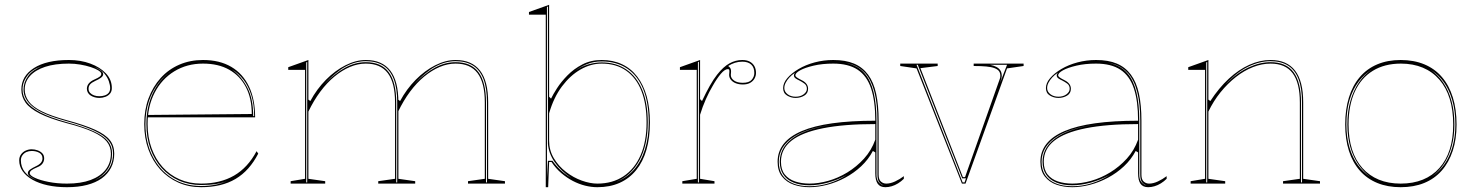

<svg xmlns="http://www.w3.org/2000/svg" viewBox="-20 -765 6154 800"><path d="M259 15Q215 15 178.5 7Q142 -1 115.5 -16Q89 -31 74.5 -51.5Q60 -72 60 -97Q60 -111 67.5 -121.5Q75 -132 87 -137.5Q99 -143 112 -143Q125 -143 137 -138.5Q149 -134 156.5 -126Q164 -118 164 -105Q164 -93 157 -83.5Q150 -74 137 -69Q118 -61 111 -55.5Q104 -50 104 -43Q104 -34 125.5 -24Q147 -14 182.5 -7Q218 0 259 0Q317 0 357.5 -15Q398 -30 420 -58Q442 -86 442 -125Q442 -154 424.5 -175.5Q407 -197 367 -215.5Q327 -234 257 -252Q187 -271 145.5 -292Q104 -313 86.5 -337.5Q69 -362 69 -392Q69 -448 121.5 -481.5Q174 -515 267 -515Q316 -515 356.5 -500Q397 -485 421.5 -459Q446 -433 446 -398Q446 -384 438.5 -375Q431 -366 419 -361.5Q407 -357 394 -357Q384 -357 375 -359.5Q366 -362 358.5 -366.5Q351 -371 346.5 -378.5Q342 -386 342 -395Q342 -420 374 -434Q390 -441 396 -446Q402 -451 402 -457Q402 -464 390 -471.5Q378 -479 358 -485.5Q338 -492 314.5 -496Q291 -500 267 -500Q209 -500 168 -486.5Q127 -473 105 -448.5Q83 -424 83 -392Q83 -366 99.5 -343Q116 -320 154.5 -301Q193 -282 259 -264Q333 -244 376 -224.5Q419 -205 437.5 -181.5Q456 -158 456 -125Q456 -92 442.5 -66Q429 -40 404 -22Q379 -4 342.5 5.5Q306 15 259 15ZM132 -14Q113 -24 104.5 -30.5Q96 -37 96 -44Q96 -52 106 -59Q116 -66 129 -72Q144 -79 150.5 -87Q157 -95 157 -105Q157 -121 143.5 -128.5Q130 -136 112 -136Q100 -136 90 -131.5Q80 -127 73.5 -118Q67 -109 67 -97Q67 -69 83.5 -48.5Q100 -28 132 -14ZM374 -14Q399 -25 416 -41Q433 -57 442 -78Q451 -99 451 -125Q451 -156 433 -178.5Q415 -201 373 -220.5Q331 -240 258 -260Q207 -274 172.5 -288.5Q138 -303 117.5 -319.5Q97 -336 87.5 -354Q78 -372 78 -392Q78 -422 97 -448Q116 -474 156 -490Q114 -476 94 -449.5Q74 -423 74 -392Q74 -364 91.5 -340.5Q109 -317 149 -296Q189 -275 258 -256Q329 -237 370.5 -218Q412 -199 429.5 -177Q447 -155 447 -125Q447 -87 428 -59Q409 -31 374 -14ZM394 -364Q406 -364 416.5 -367.5Q427 -371 433 -378.5Q439 -386 439 -398Q439 -410 433.5 -426.5Q428 -443 414 -459.5Q400 -476 374 -486Q394 -476 402 -469.5Q410 -463 410 -456Q410 -448 400.5 -441Q391 -434 377 -428Q362 -421 355.5 -413.5Q349 -406 349 -395Q349 -385 355.5 -378Q362 -371 372 -367.5Q382 -364 394 -364Z M826 -515Q895 -515 943.5 -486.5Q992 -458 1017.5 -404.5Q1043 -351 1043 -276H595V-286L1029 -290Q1029 -355 1004.5 -402Q980 -449 935 -474.5Q890 -500 826 -500Q759 -500 706.5 -468Q654 -436 624.5 -379Q595 -322 595 -248Q595 -193 611.5 -147.5Q628 -102 657.5 -69Q687 -36 728 -18Q769 0 818 0Q858 0 892.5 -8.5Q927 -17 955.5 -33.5Q984 -50 1007.5 -75.5Q1031 -101 1049 -135L1056 -125Q1038 -90 1014.5 -63.5Q991 -37 961.5 -19.5Q932 -2 896 6.5Q860 15 818 15Q766 15 722.5 -4.5Q679 -24 647.5 -59Q616 -94 598.5 -142Q581 -190 581 -248Q581 -307 599 -355.5Q617 -404 649.5 -440Q682 -476 727 -495.5Q772 -515 826 -515ZM586 -248Q586 -173 615.5 -114.5Q645 -56 697 -23Q749 10 818 10Q851 10 880 4Q909 -2 929 -12Q910 -3 881.5 1.5Q853 6 818 6Q768 6 726 -12.5Q684 -31 653.5 -65Q623 -99 606.5 -145.5Q590 -192 590 -248Q590 -325 621 -385Q652 -445 706 -476Q669 -455 642 -421Q615 -387 600.5 -343.5Q586 -300 586 -248ZM1035 -281H1039Q1039 -331 1027 -368.5Q1015 -406 994.5 -432.5Q974 -459 946 -476Q985 -448 1010 -401Q1035 -354 1035 -281Z M1191 0V-10L1251 -20V-474H1181V-485L1265 -515V-350L1273 -344Q1300 -394 1338 -432.5Q1376 -471 1419.5 -493Q1463 -515 1504 -515Q1538 -515 1563.5 -504Q1589 -493 1606 -471Q1623 -449 1631.5 -416Q1640 -383 1640 -338V-20L1710 -10V0H1556V-10L1626 -20V-338Q1626 -420 1596 -460Q1566 -500 1504 -500Q1471 -500 1438 -486Q1405 -472 1373.5 -446Q1342 -420 1314.5 -383Q1287 -346 1265 -300V-20L1335 -10V0ZM1930 0V-10L2000 -20V-338Q2000 -420 1970 -460Q1940 -500 1878 -500Q1845 -500 1812 -486Q1779 -472 1747.5 -446Q1716 -420 1688.5 -383Q1661 -346 1639 -300V-350L1647 -344Q1674 -394 1712 -432.5Q1750 -471 1793.5 -493Q1837 -515 1878 -515Q1912 -515 1937.5 -504Q1963 -493 1980 -471Q1997 -449 2005.5 -416Q2014 -383 2014 -338V-20L2084 -10V0ZM1256 -5H1260V-507L1256 -505ZM1631 -5H1635V-338Q1635 -397 1620.5 -435Q1606 -473 1577 -491.5Q1548 -510 1504 -510Q1461 -510 1419 -487Q1377 -464 1330 -413Q1377 -461 1419 -483.5Q1461 -506 1504 -506Q1569 -506 1600 -464Q1631 -422 1631 -338ZM2005 -5H2009V-338Q2009 -397 1994.5 -435Q1980 -473 1951 -491.5Q1922 -510 1878 -510Q1835 -510 1793 -487Q1751 -464 1704 -413Q1751 -461 1793 -483.5Q1835 -506 1878 -506Q1943 -506 1974 -464Q2005 -422 2005 -338Z M2254 15V-704H2184V-715L2268 -745V-362L2276 -354Q2284 -371 2301 -397.5Q2318 -424 2344.5 -451Q2371 -478 2406.5 -496.5Q2442 -515 2487 -515Q2534 -515 2571.5 -497.5Q2609 -480 2635 -446Q2661 -412 2674.5 -364Q2688 -316 2688 -255Q2688 -191 2673.5 -141Q2659 -91 2630.5 -56Q2602 -21 2561.5 -3Q2521 15 2469 15Q2444 15 2418 8.5Q2392 2 2367 -11Q2342 -24 2319 -43.5Q2296 -63 2278 -90H2268L2264 15ZM2360 -24Q2316 -53 2291 -89.5Q2266 -126 2263 -166V-738L2259 -736V-23L2263 -95H2282Q2292 -81 2304 -68Q2316 -55 2330 -44Q2344 -33 2360 -24ZM2469 0Q2532 0 2578 -30.5Q2624 -61 2649 -118Q2674 -175 2674 -255Q2674 -332 2652.5 -386.5Q2631 -441 2589 -470.5Q2547 -500 2487 -500Q2442 -500 2399 -475.5Q2356 -451 2321.5 -405Q2287 -359 2268 -293V-179Q2268 -139 2287.5 -106Q2307 -73 2338 -49Q2369 -25 2404 -12.5Q2439 0 2469 0ZM2547 -7Q2590 -23 2620.5 -57Q2651 -91 2667 -141.5Q2683 -192 2683 -255Q2683 -337 2660 -393.5Q2637 -450 2593 -479.5Q2549 -509 2487 -509Q2454 -509 2426.5 -498Q2399 -487 2376 -470Q2402 -488 2430.5 -496.5Q2459 -505 2487 -505Q2547 -505 2590 -475.5Q2633 -446 2656 -390.5Q2679 -335 2679 -255Q2679 -161 2644.5 -97Q2610 -33 2547 -7Z M2823 0V-10L2883 -20V-474H2813V-485L2897 -515V-352L2905 -344Q2922 -380 2937.5 -407.5Q2953 -435 2968 -454Q2994 -487 3019.5 -501Q3045 -515 3073 -515Q3091 -515 3103.5 -508.5Q3116 -502 3123 -490Q3130 -478 3130 -461Q3130 -449 3124 -438Q3118 -427 3106 -420Q3094 -413 3075 -413Q3059 -413 3046 -418Q3033 -423 3025.5 -432.5Q3018 -442 3018 -453Q3018 -457 3018.5 -459.5Q3019 -462 3019 -465Q3019 -468 3019 -470Q3019 -477 3013 -477Q3000 -477 2983.5 -457.5Q2967 -438 2950 -408Q2935 -383 2921 -351.5Q2907 -320 2897 -287V-20L2957 -10V0ZM2892 -508 2888 -506V-5H2892ZM3073 -508Q3057 -508 3042.5 -503.5Q3028 -499 3014 -490Q3020 -486 3023 -481Q3026 -476 3026 -470Q3026 -468 3026 -465Q3026 -462 3025.5 -459Q3025 -456 3025 -453Q3025 -439 3038.5 -429.5Q3052 -420 3075 -420Q3101 -420 3112 -432.5Q3123 -445 3123 -461Q3123 -484 3110 -496Q3097 -508 3073 -508Z M3452 -515Q3503 -515 3538.5 -500Q3574 -485 3597 -454Q3620 -423 3630.5 -375Q3641 -327 3641 -262V-37Q3641 -17 3650.5 -8.5Q3660 0 3673 0Q3690 0 3709.5 -9Q3729 -18 3746 -31V-20Q3735 -9 3722 -1Q3709 7 3695.5 11Q3682 15 3669 15Q3647 15 3637 0.5Q3627 -14 3627 -43Q3627 -76 3627 -91.5Q3627 -107 3627 -114.5Q3627 -122 3627 -130L3617 -136Q3598 -100 3568 -72Q3538 -44 3501.5 -24.5Q3465 -5 3426.5 5Q3388 15 3353 15Q3317 15 3287 4.5Q3257 -6 3238.5 -29.5Q3220 -53 3220 -91Q3220 -176 3321 -219Q3422 -262 3627 -262Q3627 -344 3609.5 -396.5Q3592 -449 3553.5 -474.5Q3515 -500 3452 -500Q3406 -500 3370 -491.5Q3334 -483 3314 -472Q3294 -461 3294 -451Q3294 -447 3300 -442.5Q3306 -438 3322 -430Q3347 -417 3347 -395Q3347 -376 3331 -366.5Q3315 -357 3295 -357Q3276 -357 3259.5 -367Q3243 -377 3243 -398Q3243 -419 3260.5 -439.5Q3278 -460 3307.5 -477.5Q3337 -495 3374.5 -505Q3412 -515 3452 -515ZM3627 -248Q3496 -248 3408.5 -230.5Q3321 -213 3277.5 -178.5Q3234 -144 3234 -91Q3234 -58 3250 -38Q3266 -18 3293 -9Q3320 0 3353 0Q3390 0 3431 -11.5Q3472 -23 3510.5 -46.5Q3549 -70 3580 -104Q3611 -138 3627 -183ZM3353 11Q3394 11 3434 -1.5Q3474 -14 3508 -36Q3470 -15 3429.5 -4Q3389 7 3353 7Q3314 7 3286 -4.5Q3258 -16 3243.5 -38Q3229 -60 3229 -91Q3229 -157 3296 -198Q3363 -239 3487 -249Q3360 -239 3292.5 -198Q3225 -157 3225 -91Q3225 -58 3240 -35.5Q3255 -13 3284 -1Q3313 11 3353 11ZM3499 -504Q3525 -499 3546 -488.5Q3567 -478 3583 -459Q3608 -430 3620 -380.5Q3632 -331 3632 -262V-37Q3632 -28 3634 -20.5Q3636 -13 3640 -7.5Q3644 -2 3650 2Q3652 4 3655 5.5Q3658 7 3662 8Q3647 1 3641.5 -9Q3636 -19 3636 -37V-262Q3636 -332 3623.5 -381Q3611 -430 3585 -460Q3574 -472 3561 -481Q3548 -490 3532.5 -495.5Q3517 -501 3499 -504ZM3295 -362Q3315 -362 3328.5 -372Q3342 -382 3342 -395Q3342 -409 3332 -416.5Q3322 -424 3310 -430Q3303 -433 3295.5 -438Q3288 -443 3288 -451Q3288 -457 3293 -462Q3279 -453 3269 -442Q3259 -431 3253.5 -420Q3248 -409 3248 -398Q3248 -383 3261.5 -372.5Q3275 -362 3295 -362Z M3988 0 3799 -480 3731 -490V-500H3887V-490L3815 -481L3992 -27H4001L4146 -437Q4147 -439 4147.5 -442.5Q4148 -446 4148 -449Q4148 -461 4142.5 -468.5Q4137 -476 4124 -481Q4111 -486 4089.5 -488Q4068 -490 4037 -490V-500H4245V-490L4176 -480L4003 0ZM3991 -5H3999L4005 -22H3989L3804 -495H3799ZM4105 -495Q4121 -492 4132 -486Q4143 -480 4148.5 -471Q4154 -462 4154 -449Q4154 -444 4152 -436.5Q4150 -429 4147 -420L4176 -495Z M4547 -515Q4598 -515 4633.5 -500Q4669 -485 4692 -454Q4715 -423 4725.5 -375Q4736 -327 4736 -262V-37Q4736 -17 4745.5 -8.5Q4755 0 4768 0Q4785 0 4804.5 -9Q4824 -18 4841 -31V-20Q4830 -9 4817 -1Q4804 7 4790.5 11Q4777 15 4764 15Q4742 15 4732 0.5Q4722 -14 4722 -43Q4722 -76 4722 -91.5Q4722 -107 4722 -114.5Q4722 -122 4722 -130L4712 -136Q4693 -100 4663 -72Q4633 -44 4596.5 -24.5Q4560 -5 4521.5 5Q4483 15 4448 15Q4412 15 4382 4.5Q4352 -6 4333.5 -29.5Q4315 -53 4315 -91Q4315 -176 4416 -219Q4517 -262 4722 -262Q4722 -344 4704.5 -396.5Q4687 -449 4648.5 -474.5Q4610 -500 4547 -500Q4501 -500 4465 -491.5Q4429 -483 4409 -472Q4389 -461 4389 -451Q4389 -447 4395 -442.5Q4401 -438 4417 -430Q4442 -417 4442 -395Q4442 -376 4426 -366.5Q4410 -357 4390 -357Q4371 -357 4354.5 -367Q4338 -377 4338 -398Q4338 -419 4355.5 -439.5Q4373 -460 4402.5 -477.5Q4432 -495 4469.5 -505Q4507 -515 4547 -515ZM4722 -248Q4591 -248 4503.5 -230.5Q4416 -213 4372.5 -178.5Q4329 -144 4329 -91Q4329 -58 4345 -38Q4361 -18 4388 -9Q4415 0 4448 0Q4485 0 4526 -11.5Q4567 -23 4605.5 -46.5Q4644 -70 4675 -104Q4706 -138 4722 -183ZM4448 11Q4489 11 4529 -1.5Q4569 -14 4603 -36Q4565 -15 4524.5 -4Q4484 7 4448 7Q4409 7 4381 -4.5Q4353 -16 4338.5 -38Q4324 -60 4324 -91Q4324 -157 4391 -198Q4458 -239 4582 -249Q4455 -239 4387.5 -198Q4320 -157 4320 -91Q4320 -58 4335 -35.5Q4350 -13 4379 -1Q4408 11 4448 11ZM4594 -504Q4620 -499 4641 -488.5Q4662 -478 4678 -459Q4703 -430 4715 -380.5Q4727 -331 4727 -262V-37Q4727 -28 4729 -20.5Q4731 -13 4735 -7.5Q4739 -2 4745 2Q4747 4 4750 5.5Q4753 7 4757 8Q4742 1 4736.5 -9Q4731 -19 4731 -37V-262Q4731 -332 4718.5 -381Q4706 -430 4680 -460Q4669 -472 4656 -481Q4643 -490 4627.5 -495.5Q4612 -501 4594 -504ZM4390 -362Q4410 -362 4423.5 -372Q4437 -382 4437 -395Q4437 -409 4427 -416.5Q4417 -424 4405 -430Q4398 -433 4390.5 -438Q4383 -443 4383 -451Q4383 -457 4388 -462Q4374 -453 4364 -442Q4354 -431 4348.5 -420Q4343 -409 4343 -398Q4343 -383 4356.5 -372.5Q4370 -362 4390 -362Z M5480 -10V0H5326V-10L5396 -20V-338Q5396 -420 5366 -460Q5336 -500 5274 -500Q5238 -500 5201 -485.5Q5164 -471 5129.5 -444Q5095 -417 5065.5 -380.5Q5036 -344 5015 -300V-20L5085 -10V0H4941V-10L5001 -20V-474H4931V-485L5015 -515V-350L5023 -344Q5059 -399 5100 -437Q5141 -475 5185.5 -495Q5230 -515 5274 -515Q5308 -515 5333.5 -504Q5359 -493 5376 -471Q5393 -449 5401.5 -416Q5410 -383 5410 -338V-20ZM5006 -5H5010V-507L5006 -505ZM5401 -5H5405V-338Q5405 -397 5390.5 -435Q5376 -473 5347 -491.5Q5318 -510 5274 -510Q5228 -510 5180.5 -487Q5133 -464 5086 -413Q5133 -461 5181 -483.5Q5229 -506 5274 -506Q5339 -506 5370 -464Q5401 -422 5401 -338Z M5816 -515Q5871 -515 5914.5 -497Q5958 -479 5988 -444Q6018 -409 6033.5 -359Q6049 -309 6049 -246Q6049 -185 6033 -136.5Q6017 -88 5987 -54Q5957 -20 5914 -2.5Q5871 15 5816 15Q5762 15 5719 -2.5Q5676 -20 5646 -54Q5616 -88 5600.5 -136.5Q5585 -185 5585 -246Q5585 -309 5600.5 -359Q5616 -409 5646 -444Q5676 -479 5719 -497Q5762 -515 5816 -515ZM5817 -500Q5749 -500 5700 -470Q5651 -440 5625 -383Q5599 -326 5599 -246Q5599 -188 5613.5 -142.5Q5628 -97 5656.5 -65Q5685 -33 5725 -16.5Q5765 0 5816 0Q5868 0 5908.5 -16.5Q5949 -33 5977.5 -65Q6006 -97 6020.5 -142.5Q6035 -188 6035 -246Q6035 -306 6020.5 -353Q6006 -400 5977.5 -433Q5949 -466 5908.5 -483Q5868 -500 5817 -500ZM5590 -246Q5590 -194 5602.5 -151.5Q5615 -109 5637.5 -78Q5660 -47 5691 -27Q5662 -48 5640 -79.5Q5618 -111 5606 -153Q5594 -195 5594 -246Q5594 -301 5607 -345.5Q5620 -390 5643 -423Q5666 -456 5697 -476Q5665 -457 5640.5 -424.5Q5616 -392 5603 -347.5Q5590 -303 5590 -246ZM6044 -246Q6044 -302 6031.5 -346Q6019 -390 5996 -422.5Q5973 -455 5941 -474Q5971 -454 5993.5 -421Q6016 -388 6028 -344Q6040 -300 6040 -246Q6040 -196 6028.5 -154.5Q6017 -113 5996 -81.5Q5975 -50 5946 -29Q5976 -49 5998 -80Q6020 -111 6032 -153Q6044 -195 6044 -246Z"/></svg>

Font: Kalnia Glaze Thin
Style: Regular
Weight: 100
Version: Version 1.110